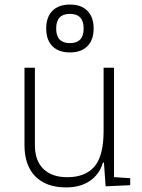

<svg xmlns="http://www.w3.org/2000/svg" viewBox="-20 -816 626 846"><path d="M271.5 9.8Q183.6 9.8 135.7 -38.8Q87.9 -87.4 87.9 -175.8V-517.6H133.8V-175.8Q133.8 -107.9 171.4 -71.5Q209 -35.2 276.4 -35.2Q355.5 -35.2 396 -82Q436.5 -128.9 436.5 -239.3V-517.6H482.4V-35.6L553.7 -30.8V0L445.3 4.9L438 -99.6H433.6Q418.5 -47.9 376.2 -19Q334 9.8 271.5 9.8ZM288.1 -585Q238.3 -585 210.9 -612.5Q183.6 -640.1 183.6 -690.4Q183.6 -740.7 210.9 -768.3Q238.3 -795.9 288.1 -795.9Q337.9 -795.9 365.2 -768.3Q392.6 -740.7 392.6 -690.4Q392.6 -640.1 365.2 -612.5Q337.9 -585 288.1 -585ZM288.1 -626Q348.6 -626 348.6 -690.4Q348.6 -754.9 288.1 -754.9Q227.5 -754.9 227.5 -690.4Q227.5 -626 288.1 -626Z"/></svg>

Font: Caskaydia Cove ExtraLight
Style: Regular
Weight: 200
Monospace: yes
Designer: Aaron Bell
Foundry: Saja Typeworks
Version: Version 4.300; ttfautohint (v1.8.3)